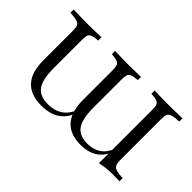

<svg xmlns="http://www.w3.org/2000/svg" viewBox="-76 -895 1230 1230"><g transform="rotate(45 538.5 -280.0)"><path d="M334.7 11.3Q237.1 11.3 187.9 -42.3Q138.7 -96 138.7 -204V-472.6Q138.7 -497.6 133.9 -510.9Q129 -524.2 114.9 -530.6Q100.8 -537.1 74.2 -539.5L46 -541.9V-571Q60.5 -571 80.6 -570.2Q100.8 -569.4 124.2 -569Q147.6 -568.5 171 -568.5H179H186.3Q207.3 -568.5 228.2 -569Q249.2 -569.4 267.3 -570.2Q285.5 -571 297.6 -571V-541.9L277.4 -539.5Q254 -537.1 241.5 -530.6Q229 -524.2 225 -510.9Q221 -497.6 221 -472.6V-215.3Q221 -112.9 252.4 -69Q283.9 -25 356.5 -25Q433.1 -25 477.4 -68.5Q521.8 -112.1 533.9 -196.8L541.1 -169.4Q527.4 -79 475.8 -33.9Q424.2 11.3 334.7 11.3ZM688.7 11.3Q594.4 11.3 546 -43.1Q497.6 -97.6 497.6 -204V-472.6Q497.6 -497.6 493.5 -510.9Q489.5 -524.2 477.4 -530.6Q465.3 -537.1 441.1 -539.5L421 -541.9V-571Q433.9 -571 451.6 -570.2Q469.4 -569.4 490.3 -569Q511.3 -568.5 532.3 -568.5H537.9H545.2Q566.1 -568.5 587.1 -569Q608.1 -569.4 626.2 -570.2Q644.4 -571 656.5 -571V-541.9L636.3 -539.5Q612.9 -537.1 600.4 -530.6Q587.9 -524.2 583.9 -510.9Q579.8 -497.6 579.8 -472.6V-215.3Q579.8 -113.7 611.3 -69.4Q642.7 -25 713.7 -25Q784.7 -25 825.8 -66.1Q866.9 -107.3 880.6 -190.3L885.5 -172.6Q874.2 -80.6 824.6 -34.7Q775 11.3 688.7 11.3ZM856.5 0V-472.6Q856.5 -497.6 852.4 -510.9Q848.4 -524.2 836.3 -530.6Q824.2 -537.1 800 -539.5L779.8 -541.9V-571Q792.7 -571 810.5 -570.2Q828.2 -569.4 849.2 -569Q870.2 -568.5 891.1 -568.5H897.6H906.5Q929.8 -568.5 953.2 -569Q976.6 -569.4 996.8 -570.2Q1016.9 -571 1031.5 -571V-541.9L1003.2 -539.5Q976.6 -537.1 962.5 -530.6Q948.4 -524.2 943.5 -510.9Q938.7 -497.6 938.7 -472.6V-96.8Q938.7 -74.2 944.4 -60.5Q950 -46.8 963.7 -40.3Q977.4 -33.9 1000.8 -31.5L1031.5 -29V0Q1015.3 -0.8 1000.8 -1.2Q986.3 -1.6 972.6 -1.6Q939.5 -1.6 910.5 1.6Q881.5 4.8 856.5 11.3V-50.8Z"/></g></svg>

Font: Playfair 5pt SemiExpanded Light
Style: Regular
Weight: 400
Version: Version 2.203